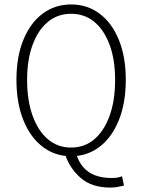

<svg xmlns="http://www.w3.org/2000/svg" viewBox="-20 -691 640 864"><path d="M300 12Q228 12 172.5 -30Q117 -72 85.5 -149.5Q54 -227 54 -332Q54 -436 85.5 -512.5Q117 -589 172.5 -630Q228 -671 300 -671Q372 -671 427.5 -630Q483 -589 514.5 -512.5Q546 -436 546 -332Q546 -227 514.5 -149.5Q483 -72 427.5 -30Q372 12 300 12ZM300 -27Q360 -27 404 -64Q448 -101 473 -169.5Q498 -238 498 -332Q498 -423 473 -490Q448 -557 404 -593Q360 -629 300 -629Q240 -629 196 -593Q152 -557 127 -490Q102 -423 102 -332Q102 -238 127 -169.5Q152 -101 196 -64Q240 -27 300 -27ZM476 153Q393 153 343.5 110Q294 67 273 4L323 1Q333 36 354 60.5Q375 85 407 97.5Q439 110 482 110Q497 110 509 108Q521 106 529 102L538 144Q522 148 507.5 150.5Q493 153 476 153Z"/></svg>

Font: Source Code Pro ExtraLight Light
Style: Regular
Weight: 300
Monospace: yes
Version: Version 1.018;hotconv 1.0.116;makeotfexe 2.5.65601